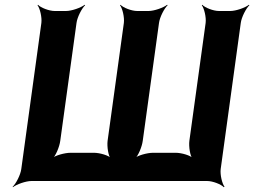

<svg xmlns="http://www.w3.org/2000/svg" viewBox="-20 -757 1063 803"><path d="M256 -711H209C185 -711 150 -725 139 -737L137 -735C147 -722 156 -685 153 -661L69 -50C66 -26 47 11 33 24L34 26C49 14 88 0 112 0H846C870 0 905 14 916 26L919 24C909 11 900 -26 903 -50L987 -661C990 -685 1009 -722 1023 -735L1021 -737C1006 -725 967 -711 943 -711H896C872 -711 837 -725 826 -737L824 -735C834 -722 843 -685 840 -661L772 -168C769 -144 775 -104 786 -92L788 -94C778 -107 739 -118 715 -118H620C596 -118 555 -107 541 -94L543 -92C558 -104 574 -144 577 -168L645 -661C648 -685 667 -722 681 -735L679 -737C664 -725 625 -711 601 -711H554C530 -711 495 -725 484 -737L482 -735C492 -722 501 -685 498 -661L430 -168C427 -144 433 -104 444 -92L446 -94C436 -107 397 -118 373 -118H275C251 -118 210 -107 196 -94L198 -92C213 -104 229 -144 232 -168L300 -661C303 -685 322 -722 336 -735L334 -737C319 -725 280 -711 256 -711Z"/></svg>

Font: Asimov
Style: EdgeIt
Weight: 500
Designer: Google
Version: Version 2.000980: 2014